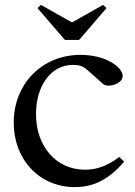

<svg xmlns="http://www.w3.org/2000/svg" viewBox="-20 -754 550 784"><path d="M245 -591H303L415 -721L401 -734L275 -663H273L147 -734L133 -721ZM286 10C361 10 424 -20 487 -94L467 -113C417 -75 373 -61 327 -61C210 -61 127 -156 127 -288C127 -400 185 -489 278 -489C304 -489 319 -484 337 -468L401 -411C420 -394 481 -411 481 -444C481 -479 413 -530 309 -530C152 -530 36 -412 36 -253C36 -103 140 10 286 10Z"/></svg>

Font: Hedvig Letters Serif 24pt
Style: Regular
Weight: 400
Designer: Alexander Örn & Tor Weibull
Foundry: Kanon Foundry
Version: Version 1.000